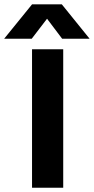

<svg xmlns="http://www.w3.org/2000/svg" viewBox="-104 -882 442 902"><path d="M46.5 -861.5H186.5L317 -700H188L117 -794L45 -700H-84.5ZM46.5 -650.5H193V0H46.5Z"/></svg>

Font: Overused Grotesk
Style: Bold
Weight: 710
Version: Version 0.004